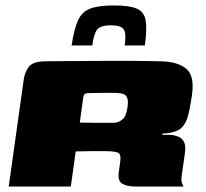

<svg xmlns="http://www.w3.org/2000/svg" viewBox="-20 -685 756 705"><path d="M333 -130Q333 -130 319.5 -130Q306 -130 288.5 -129.5Q271 -129 258 -129L240 0H12L67 -392Q71 -421 86.5 -440.5Q102 -460 150 -460Q165 -460 199.5 -460.5Q234 -461 279 -461Q324 -461 373 -461.5Q422 -462 466.5 -461.5Q511 -461 544 -460.5Q577 -460 589 -459Q643 -454 668.5 -428Q694 -402 685 -337Q676 -274 667 -249Q658 -224 641 -211Q631 -204 614 -199.5Q597 -195 577 -195L576 -190Q585 -190 596 -190Q607 -190 615 -189Q640 -184 649.5 -173Q659 -162 660 -147Q661 -132 658 -116L648 -46Q644 -21 648.5 -11Q653 -1 654 0H481Q447 0 429.5 -10Q412 -20 416 -51L421 -88Q426 -119 413 -124.5Q400 -130 366 -130ZM273 -235Q280 -235 297 -234.5Q314 -234 334.5 -234Q355 -234 372.5 -234Q390 -234 397 -234Q414 -234 429 -246Q444 -258 448 -291Q452 -314 446.5 -327Q441 -340 424 -342Q414 -344 396 -344Q378 -344 358.5 -344Q339 -344 323 -343.5Q307 -343 300 -343Q299 -343 293.5 -341Q288 -339 286 -330ZM398 -665Q456 -665 483 -653Q510 -641 515 -609Q520 -577 512 -518H438Q444 -560 435 -576Q426 -592 388 -592Q348 -592 336 -575.5Q324 -559 319 -518H243Q252 -579 266.5 -610.5Q281 -642 311.5 -653.5Q342 -665 398 -665Z"/></svg>

Font: Genos Black
Style: Italic
Weight: 900
Italic angle: -8°
Version: Version 1.010